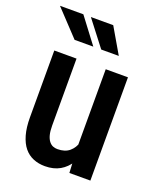

<svg xmlns="http://www.w3.org/2000/svg" viewBox="-139 -826 766 923"><g transform="rotate(20 244.0 -365.0)"><path d="M317.9 -124.5V-528.3H431.6V0H324.2ZM334 -234.9 370.1 -235.8Q370.1 -182.6 360.4 -137.7Q350.6 -92.8 330.3 -59.8Q310.1 -26.9 278.1 -8.5Q246.1 9.8 201.7 9.8Q168.9 9.8 141.8 -1.5Q114.7 -12.7 95.5 -36.1Q76.2 -59.6 65.4 -97.2Q54.7 -134.8 54.7 -187V-528.3H168.5V-186Q168.5 -157.7 173.3 -138.9Q178.2 -120.1 187 -108.6Q195.8 -97.2 206.8 -92.5Q217.8 -87.9 230.5 -87.9Q269 -87.9 291.7 -107.2Q314.5 -126.5 324.2 -159.7Q334 -192.9 334 -234.9ZM224.6 -609.9 126.5 -739.7H6.8L128.9 -609.9ZM355 -609.9 279.3 -739.7H165L265.1 -609.9Z"/></g></svg>

Font: Roboto Condensed Medium
Style: Regular
Weight: 500
Designer: Christian Robertson
Foundry: Google
Version: Version 3.0